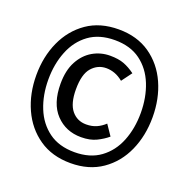

<svg xmlns="http://www.w3.org/2000/svg" viewBox="-116 -878 847 861"><g transform="rotate(20 307.5 -447.0)"><path d="M308.7 -765.6Q396.4 -765.6 458.5 -722.6Q520.5 -679.5 552.8 -607.2Q585.1 -534.9 585.1 -446.7Q585.1 -358.5 552.8 -286.2Q520.5 -213.8 458.5 -170.8Q396.4 -127.7 308.7 -127.7Q220.5 -127.7 158.2 -170.8Q95.9 -213.8 63.1 -286.2Q30.3 -358.5 30.3 -446.7Q30.3 -534.9 63.1 -607.2Q95.9 -679.5 157.9 -722.6Q220 -765.6 308.7 -765.6ZM308.7 -714.4Q234.4 -714.4 185.4 -678.5Q136.4 -642.6 112.1 -581.5Q87.7 -520.5 87.7 -446.7Q87.7 -372.8 112.1 -312.3Q136.4 -251.8 185.4 -215.9Q234.4 -180 308.7 -180Q382.6 -180 431.5 -215.9Q480.5 -251.8 504.6 -312.3Q528.7 -372.8 528.7 -446.7Q528.7 -520.5 504.4 -581.5Q480 -642.6 431.3 -678.5Q382.6 -714.4 308.7 -714.4ZM312.3 -641.5Q351.8 -641.5 378.5 -631.5Q405.1 -621.5 432.3 -601.5L395.9 -552.3Q375.9 -568.7 355.9 -575.9Q335.9 -583.1 315.4 -583.1Q274.9 -583.1 246.9 -551.5Q219 -520 219 -447.7Q219 -380 245.6 -347.4Q272.3 -314.9 315.4 -314.9Q343.1 -314.9 364.4 -324.4Q385.6 -333.8 403.6 -350.8L437.4 -301Q415.9 -282.6 385.9 -267.9Q355.9 -253.3 313.3 -253.3Q240.5 -253.3 193.1 -303.1Q145.6 -352.8 145.6 -447.7Q145.6 -511.3 168.7 -554.4Q191.8 -597.4 229.7 -619.5Q267.7 -641.5 312.3 -641.5Z"/></g></svg>

Font: FiraCode Nerd Font
Style: Regular
Weight: 400
Designer: Carrois Corporate, Edenspiekermann AG, Nikita Prokopov
Foundry: Carrois Corporate, Edenspiekermann AG, Nikita Prokopov
Version: Version 6.002;Nerd Fonts 2.2.2